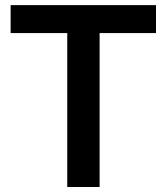

<svg xmlns="http://www.w3.org/2000/svg" viewBox="-20 -748 667 768"><path d="M22.5 -615.7V-727.5H604V-615.7H378.4V0H249V-615.7Z"/></svg>

Font: Inter Display SemiBold
Style: Regular
Weight: 600
Designer: Rasmus Andersson
Foundry: rsms
Version: Version 4.001;git-9221beed3